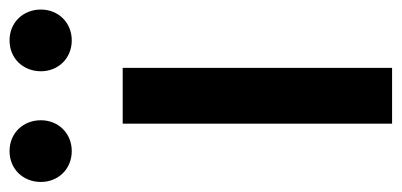

<svg xmlns="http://www.w3.org/2000/svg" viewBox="-266 -586 821 392"><g transform="rotate(-90 144.0 -390.5)"><path d="M87 0H201V-550H87ZM31 -654C68 -654 94 -682 94 -717C94 -753 68 -781 31 -781C-6 -781 -32 -753 -32 -717C-32 -682 -6 -654 31 -654ZM257 -654C294 -654 320 -682 320 -717C320 -753 294 -781 257 -781C220 -781 194 -753 194 -717C194 -682 220 -654 257 -654Z"/></g></svg>

Font: Kinto Sans Med
Style: Regular
Weight: 500
Designer: Authors: Ryoko NISHIZUKA  (kana & ideographs); Paul D. Hunt (Latin, Greek & Cyrillic); Wenlong ZHANG  (bopomofo); Sandol
Foundry: Adobe Systems Incorporated, ookami Inc.
Version: Version 0.001